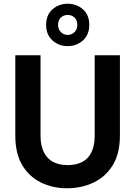

<svg xmlns="http://www.w3.org/2000/svg" viewBox="-20 -996 724 1028"><path d="M339 12Q262 12 199 -19Q136 -50 99 -112Q62 -174 62 -270V-700H197V-269Q197 -217 214.5 -181.5Q232 -146 264.5 -129Q297 -112 342 -112Q388 -112 420.5 -129Q453 -146 470 -181.5Q487 -217 487 -269V-700H622V-270Q622 -174 584 -112Q546 -50 481.5 -19Q417 12 339 12ZM342 -749Q295 -749 261 -779.5Q227 -810 227 -863Q227 -916 261 -946Q295 -976 342 -976Q390 -976 424 -946Q458 -916 458 -863Q458 -810 424 -779.5Q390 -749 342 -749ZM342 -809Q364 -809 379 -824Q394 -839 394 -863Q394 -888 379 -902Q364 -916 342 -916Q321 -916 306 -902Q291 -888 291 -863Q291 -839 306 -824Q321 -809 342 -809Z"/></svg>

Font: DM Sans 9pt
Style: Bold
Weight: 700
Designer: Colophon Foundry, Jonny Pinhorn
Foundry: Colophon Foundry
Version: Version 4.004;gftools[0.9.30]